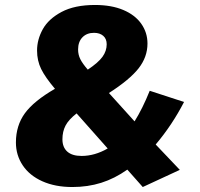

<svg xmlns="http://www.w3.org/2000/svg" viewBox="-20 -733 805 772"><path d="M573 -558Q573 -504 537.5 -458.5Q502 -413 418 -359L521 -245Q553 -296 582 -368L720 -323Q672 -230 606 -152L703 -50L554 19L492 -51Q441 -15 387 2Q333 19 271 19Q202 19 150.5 -4Q99 -27 71.5 -68Q44 -109 44 -160Q44 -228 80 -277.5Q116 -327 201 -376Q162 -422 145.5 -455.5Q129 -489 129 -530Q129 -574 152 -615.5Q175 -657 227.5 -685Q280 -713 362 -713Q428 -713 475.5 -693Q523 -673 548 -637.5Q573 -602 573 -558ZM294 -534Q294 -513 303 -495Q312 -477 333 -453Q375 -481 392 -504.5Q409 -528 409 -555Q409 -577 395 -589Q381 -601 358 -601Q329 -601 311.5 -583Q294 -565 294 -534ZM231 -173Q231 -141 250.5 -123.5Q270 -106 308 -106Q361 -106 413 -136L288 -277Q256 -252 243.5 -228Q231 -204 231 -173Z"/></svg>

Font: Trujillo ExtraBold
Style: Italic
Weight: 800
Italic angle: -8°
Designer: Fira Sans original fonts by bBox Type GmbH, Carrois Corporate GbR, & Edenspiekermann AG / Changes by Cristiano Sobral
Foundry: Fira Sans original fonts by bBox Type GmbH, Carrois Corporate GbR, & Edenspiekermann AG / Changes by Cristiano Sobral
Version: Version 4.301;July 28, 2020;FontCreator 13.0.0.2655 64-bit